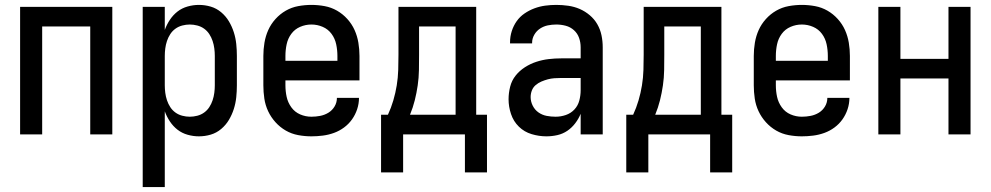

<svg xmlns="http://www.w3.org/2000/svg" viewBox="-20 -548 4040 783"><path d="M62 0V-520H438V0H348V-440H152V0Z M562 215V-520H652V-426Q660 -448 673 -467.5Q686 -487 704 -501Q722 -515 745 -521.5Q768 -528 791 -528Q816 -528 839.5 -521Q863 -514 882 -498Q901 -482 913.5 -461Q926 -440 933.5 -416.5Q941 -393 943.5 -368.5Q946 -344 946 -320V-200Q946 -176 943.5 -151.5Q941 -127 933.5 -103.5Q926 -80 913.5 -59Q901 -38 882 -22Q863 -6 839.5 1Q816 8 791 8Q768 8 745 1.5Q722 -5 704 -19Q686 -33 673 -52.5Q660 -72 652 -94V215ZM754 -72Q769 -72 784.5 -76Q800 -80 812.5 -89Q825 -98 833.5 -111Q842 -124 847 -139Q852 -154 854 -169.5Q856 -185 856 -200V-320Q856 -335 854 -350.5Q852 -366 847 -381Q842 -396 833.5 -409Q825 -422 812.5 -431Q800 -440 784.5 -444Q769 -448 754 -448Q739 -448 723.5 -444Q708 -440 695.5 -431Q683 -422 674.5 -409Q666 -396 661 -381Q656 -366 654 -350.5Q652 -335 652 -320V-200Q652 -185 654 -169.5Q656 -154 661 -139Q666 -124 674.5 -111Q683 -98 695.5 -89Q708 -80 723.5 -76Q739 -72 754 -72Z M1250 8Q1223 8 1196 3Q1169 -2 1145.5 -15.5Q1122 -29 1103.5 -49.5Q1085 -70 1073.5 -94.5Q1062 -119 1058 -146Q1054 -173 1054 -200V-320Q1054 -347 1058.5 -374Q1063 -401 1074 -425.5Q1085 -450 1103.5 -470.5Q1122 -491 1145.5 -504.5Q1169 -518 1196 -523Q1223 -528 1250 -528Q1277 -528 1304 -523Q1331 -518 1354.5 -504.5Q1378 -491 1396.5 -470.5Q1415 -450 1426 -425.5Q1437 -401 1441.5 -374Q1446 -347 1446 -320V-220H1144V-200Q1144 -176 1149 -153Q1154 -130 1168 -110.5Q1182 -91 1204 -81.5Q1226 -72 1250 -72Q1268 -72 1286 -75.5Q1304 -79 1319.5 -88.5Q1335 -98 1344.5 -114Q1354 -130 1354 -149H1444Q1444 -125 1436.5 -102.5Q1429 -80 1415.5 -61Q1402 -42 1383 -28Q1364 -14 1342 -6Q1320 2 1296.5 5Q1273 8 1250 8ZM1144 -300H1356V-320Q1356 -344 1351 -367.5Q1346 -391 1332 -410Q1318 -429 1296 -438.5Q1274 -448 1250 -448Q1226 -448 1204 -438.5Q1182 -429 1168 -410Q1154 -391 1149 -367.5Q1144 -344 1144 -320Z M1534 155V-80H1562Q1575 -108 1584 -138.5Q1593 -169 1598 -200Q1603 -231 1604 -262.5Q1605 -294 1605 -325V-520H1922V-80H1966V155H1876V0H1624V155ZM1652 -80H1838V-440H1689V-325Q1689 -294 1688.5 -262.5Q1688 -231 1683.5 -200Q1679 -169 1671.5 -139Q1664 -109 1652 -80Z M2208 8Q2178 8 2148 -1Q2118 -10 2096 -31.5Q2074 -53 2064 -83Q2054 -113 2054 -143Q2054 -169 2060.5 -194.5Q2067 -220 2083 -240Q2099 -260 2121 -274Q2143 -288 2167.5 -296Q2192 -304 2217.5 -307Q2243 -310 2269 -310H2348V-355Q2348 -375 2341.5 -393.5Q2335 -412 2320.5 -425Q2306 -438 2287 -443Q2268 -448 2249 -448Q2231 -448 2214 -444.5Q2197 -441 2182.5 -431.5Q2168 -422 2159 -406.5Q2150 -391 2150 -374V-371H2060V-376Q2060 -399 2067 -421Q2074 -443 2087 -461.5Q2100 -480 2119 -493Q2138 -506 2159.5 -514Q2181 -522 2203.5 -525Q2226 -528 2249 -528Q2273 -528 2297.5 -524.5Q2322 -521 2344 -511.5Q2366 -502 2385 -486Q2404 -470 2416 -449Q2428 -428 2433 -404Q2438 -380 2438 -355V0H2348V-84Q2340 -64 2326 -45.5Q2312 -27 2293.5 -14.5Q2275 -2 2253 3Q2231 8 2208 8ZM2246 -72Q2267 -72 2287.5 -79Q2308 -86 2322.5 -101.5Q2337 -117 2342.5 -138Q2348 -159 2348 -180V-230H2269Q2255 -230 2241 -229Q2227 -228 2214 -224.5Q2201 -221 2188 -215.5Q2175 -210 2164.5 -201Q2154 -192 2149 -179Q2144 -166 2144 -152Q2144 -134 2152.5 -117Q2161 -100 2176 -89.5Q2191 -79 2209 -75.5Q2227 -72 2246 -72Z M2534 155V-80H2562Q2575 -108 2584 -138.5Q2593 -169 2598 -200Q2603 -231 2604 -262.5Q2605 -294 2605 -325V-520H2922V-80H2966V155H2876V0H2624V155ZM2652 -80H2838V-440H2689V-325Q2689 -294 2688.5 -262.5Q2688 -231 2683.5 -200Q2679 -169 2671.5 -139Q2664 -109 2652 -80Z M3250 8Q3223 8 3196 3Q3169 -2 3145.5 -15.5Q3122 -29 3103.5 -49.5Q3085 -70 3073.5 -94.5Q3062 -119 3058 -146Q3054 -173 3054 -200V-320Q3054 -347 3058.5 -374Q3063 -401 3074 -425.5Q3085 -450 3103.5 -470.5Q3122 -491 3145.5 -504.5Q3169 -518 3196 -523Q3223 -528 3250 -528Q3277 -528 3304 -523Q3331 -518 3354.5 -504.5Q3378 -491 3396.5 -470.5Q3415 -450 3426 -425.5Q3437 -401 3441.5 -374Q3446 -347 3446 -320V-220H3144V-200Q3144 -176 3149 -153Q3154 -130 3168 -110.5Q3182 -91 3204 -81.5Q3226 -72 3250 -72Q3268 -72 3286 -75.5Q3304 -79 3319.5 -88.5Q3335 -98 3344.5 -114Q3354 -130 3354 -149H3444Q3444 -125 3436.5 -102.5Q3429 -80 3415.5 -61Q3402 -42 3383 -28Q3364 -14 3342 -6Q3320 2 3296.5 5Q3273 8 3250 8ZM3144 -300H3356V-320Q3356 -344 3351 -367.5Q3346 -391 3332 -410Q3318 -429 3296 -438.5Q3274 -448 3250 -448Q3226 -448 3204 -438.5Q3182 -429 3168 -410Q3154 -391 3149 -367.5Q3144 -344 3144 -320Z M3562 0V-520H3652V-308H3848V-520H3938V0H3848V-228H3652V0Z"/></svg>

Font: Iosevka Medium
Style: Regular
Weight: 500
Monospace: yes
Designer: Belleve Invis
Foundry: Belleve Invis
Version: Version 32.5.0; ttfautohint (v1.8.4)